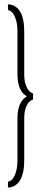

<svg xmlns="http://www.w3.org/2000/svg" viewBox="-20 -717 192 880"><path d="M16.5 142.5Q27.5 142.5 37.8 138.8Q48 135 58 126.2Q68 117.5 75.2 103.5Q82.5 89.5 86.8 68.5Q91 47.5 91 19V-172.5Q91 -205 98.8 -224.5Q106.5 -244 116.2 -252.2Q126 -260.5 131.5 -260.5V-289Q126 -289 116.2 -297.5Q106.5 -306 98.8 -325.5Q91 -345 91 -377.5V-574Q91 -603.5 86.5 -624.8Q82 -646 74.5 -660Q67 -674 57 -682Q47 -690 37 -693.5Q27 -697 16.5 -697V-670.5Q22.5 -670.5 29.2 -666Q36 -661.5 43 -650.2Q50 -639 55 -619.5Q60 -600 60 -569.5V-376Q60 -353 63.5 -336.8Q67 -320.5 72.2 -309.8Q77.5 -299 83 -292.2Q88.5 -285.5 94.2 -282Q100 -278.5 103 -275.5Q100 -273 94.2 -269Q88.5 -265 83 -258.2Q77.5 -251.5 72.2 -240.8Q67 -230 63.5 -213.8Q60 -197.5 60 -174V14.5Q60 44.5 55 64.2Q50 84 43 95.2Q36 106.5 29.2 111Q22.5 115.5 16.5 115.5Z"/></svg>

Font: Anybody ExtraCondensed ExtraLight
Style: Regular
Weight: 250
Width: 2
Version: Version 1.113;gftools[0.9.25]